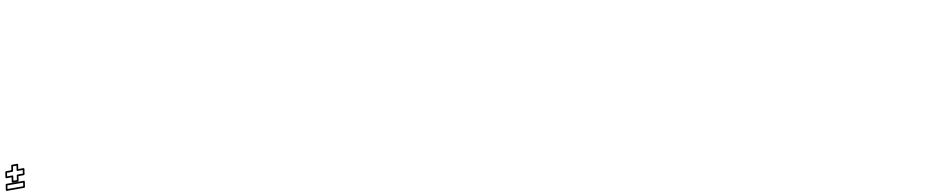

<svg xmlns="http://www.w3.org/2000/svg" viewBox="125 -3119 27459 5568"><g transform="rotate(-10 13854.0 -335.5)"><path d="M392.6 -233H289.6L308.3 -363C310.5 -378.1 297.6 -388 286.9 -388H131.9L146.8 -491H301.8C316.9 -491 328.8 -505.3 330.4 -516L349.1 -646H452.1L433.4 -516C431.2 -500.9 444 -491 454.8 -491H609.8L594.9 -388H439.9C424.8 -388 412.9 -373.7 411.3 -363ZM410.4 -183C421.1 -183 436.8 -192.9 439 -208L457.7 -338H612.7C623.4 -338 639.1 -347.9 641.3 -363L663.4 -516C664.9 -526.7 657.1 -541 642 -541H487L505.7 -671C507.2 -681.7 499.4 -696 484.3 -696H331.3C320.6 -696 304.9 -686.1 302.7 -671L284 -541H129C118.2 -541 102.5 -531.1 100.4 -516L78.3 -363C76.8 -352.3 84.6 -338 99.7 -338H254.7L236 -208C234.4 -197.3 242.2 -183 257.4 -183ZM94.4 -128H557.4L542.6 -25H79.6ZM76.7 -178C65.9 -178 50.2 -168.1 48 -153L26 0C24.5 10.7 32.3 25 47.4 25H560.4C571.1 25 586.8 15.1 589 0L611 -153C612.6 -163.7 604.8 -178 589.7 -178Z"/></g></svg>

Font: Hussar Ekologiczny
Style: Regular
Weight: 400
Foundry: Cannot Into Space Fonts
Version: Version 0.97